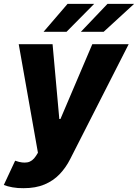

<svg xmlns="http://www.w3.org/2000/svg" viewBox="-55 -776 719 1000"><path d="M68.4 204.1Q37.1 204.6 10.3 199.7Q-16.6 194.8 -35.2 187.5L23.9 61L26.9 62Q61.5 74.2 87.6 69.6Q113.8 64.9 132.3 36.1L142.6 19.5L42.5 -545.9H218.8L253.9 -156.2H259.8L425.8 -545.9H615.2L310.5 52.7Q288.1 97.2 255.4 131.3Q222.7 165.5 176.8 184.8Q130.9 204.1 68.4 204.1ZM366.2 -610.4 504.9 -755.9H643.6L484.9 -610.4ZM171.9 -610.4 296.9 -755.9H435.5L291.5 -610.4Z"/></svg>

Font: Inter Tight ExtraBold
Style: Italic
Weight: 800
Italic angle: -9.39999°
Designer: Rasmus Andersson
Foundry: rsms
Version: Version 3.004